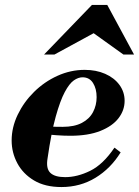

<svg xmlns="http://www.w3.org/2000/svg" viewBox="-20 -744 561 775"><path d="M228 11Q162 11 117.5 -15.5Q73 -42 50 -85Q27 -128 27 -177Q27 -230 51.5 -281Q76 -332 117.5 -373Q159 -414 212 -438Q265 -462 322 -462Q368 -462 404.5 -446Q441 -430 462 -401.5Q483 -373 483 -337Q483 -299 458.5 -267Q434 -235 385 -215.5Q336 -196 264 -196Q239 -196 210 -198Q181 -200 158.5 -203Q136 -206 130 -207L135 -242Q152 -235 173 -233.5Q194 -232 233 -232Q280 -232 310.5 -248Q341 -264 355.5 -291.5Q370 -319 370 -352Q370 -386 355.5 -409Q341 -432 313 -432Q296 -432 278 -419.5Q260 -407 241.5 -372.5Q223 -338 205 -273.5Q187 -209 172 -105Q165 -64 183 -46.5Q201 -29 243 -29Q292 -29 344 -54.5Q396 -80 442 -148L467 -129Q427 -64 365.5 -26.5Q304 11 228 11ZM158 -524 351 -724H413L521 -524H478L358 -610L200 -524Z"/></svg>

Font: Libre Bodoni
Style: Italic
Weight: 400
Italic angle: -13°
Designer: Pablo Impallari, Rodrigo Fuenzalida
Foundry: Impallari Type
Version: Version 2.005;gftools[0.9.23]